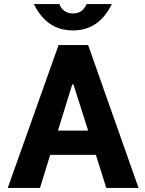

<svg xmlns="http://www.w3.org/2000/svg" viewBox="-20 -921 713 941"><path d="M450 -162H226L176 0H18L267 -700H412L659 0H501ZM412 -281 340 -507H334L264 -281ZM146 -901H271Q279 -880 296 -867.5Q313 -855 338 -855Q385 -855 404 -901H528Q465 -772 338 -772Q271 -772 224 -805Q177 -838 146 -901Z"/></svg>

Font: Be Vietnam ExtraBold
Style: Regular
Weight: 800
Designer: Gabriel Lam
Foundry: TypeRant
Version: Version 4.000